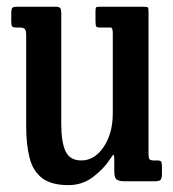

<svg xmlns="http://www.w3.org/2000/svg" viewBox="-20 -540 516 572"><path d="M58 -164V-435.5Q58 -450 53.5 -454Q49 -458 37.5 -458H29Q19 -458 16.2 -461.5Q13.5 -465 13.5 -475.5V-497Q13.5 -513 16.5 -516.5Q19.5 -520 35 -520H145.5Q156.5 -520 159.5 -515.8Q162.5 -511.5 162.5 -503V-170.5Q162.5 -117 175.2 -89.5Q188 -62 222.5 -62Q261.5 -62 288.8 -102.2Q316 -142.5 316 -202.5V-440.5Q316 -458 309.5 -458H276.5Q268.5 -458 266.5 -461.5Q264.5 -465 264.5 -478.5V-507Q264.5 -516 266.5 -518Q268.5 -520 277 -520H406.5Q418.5 -520 420.5 -517.8Q422.5 -515.5 422.5 -502.5V-81.5Q422.5 -68.5 425.8 -65.2Q429 -62 439 -62H448.5Q459 -62 460.8 -57.5Q462.5 -53 462.5 -39.5V-23Q462.5 -9 458.5 -4.5Q454.5 0 442 0H350Q335.5 0 328 -5Q320.5 -10 320.5 -28.5V-53Q320.5 -76.5 319 -78.8Q317.5 -81 307.5 -65.5Q290.5 -38.5 258.2 -13.5Q226 11.5 184 11.5Q132 11.5 104.8 -10Q77.5 -31.5 67.8 -71Q58 -110.5 58 -164Z"/></svg>

Font: Besley* Condensed Medium
Style: Regular
Weight: 500
Width: 3
Designer: Owen Earl
Foundry: indestructible type*
Version: Version 3.000; ttfautohint (v1.8.3)